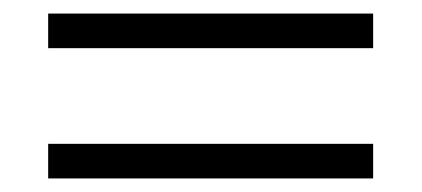

<svg xmlns="http://www.w3.org/2000/svg" viewBox="-20 -452 622 283"><path d="M51 -432H530V-381H51ZM51 -240H530V-189H51Z"/></svg>

Font: TavirajRegular
Style: Regular
Weight: 400
Designer: Katatrad Team
Foundry: CadsonDemak
Version: Version 1.000